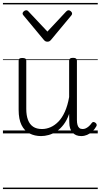

<svg xmlns="http://www.w3.org/2000/svg" viewBox="-20 -909 686 1308"><path d="M260 18Q216 18 181 0Q146 -18 126.5 -57.5Q107 -97 107 -161V-496Q107 -506 113 -510Q119 -514 132 -514Q146 -514 152.5 -510Q159 -506 159 -496V-167Q159 -123 170.5 -92.5Q182 -62 205.5 -46Q229 -30 266 -30Q296 -30 324.5 -42.5Q353 -55 378 -80.5Q403 -106 422 -148Q441 -190 451 -248V-497Q451 -506 457.5 -510.5Q464 -515 478 -515Q491 -515 497.5 -510.5Q504 -506 504 -497V-92Q504 -72 508 -58Q512 -44 520.5 -37Q529 -30 543 -30Q554 -30 564 -34.5Q574 -39 584.5 -48Q595 -57 605 -71Q610 -78 616.5 -78Q623 -78 631 -72Q637 -67 638.5 -60.5Q640 -54 636 -48Q625 -28 608.5 -13Q592 2 573 10Q554 18 534 18Q514 18 499.5 12Q485 6 474 -6Q463 -18 457.5 -35.5Q452 -53 452 -76L451 -133Q436 -90 413.5 -60.5Q391 -31 365 -14Q339 3 312 10.5Q285 18 260 18ZM448 -839Q455 -839 463 -832Q471 -825 471 -816Q471 -814 470 -810.5Q469 -807 466 -804L328 -638Q323 -632 317.5 -628.5Q312 -625 303 -625Q294 -625 288.5 -628.5Q283 -632 278 -638L140 -804Q137 -807 135.5 -810.5Q134 -814 134 -816Q134 -825 142 -832Q150 -839 158 -839Q163 -839 167 -837Q171 -835 174 -831L303 -694L431 -831Q435 -835 439 -837Q443 -839 448 -839ZM0 369H646V379H0ZM0 -20H646V0H0ZM0 -505H646V-500H0ZM0 -889H646V-879H0Z"/></svg>

Font: Playwrite HR Lijeva Guides
Style: Regular
Weight: 400
Designer: Veronika Burian, José Scaglione
Foundry: TypeTogether
Version: Version 1.003